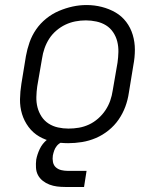

<svg xmlns="http://www.w3.org/2000/svg" viewBox="-20 -561 640 763"><path d="M251 8Q220 8 190.5 2Q161 -4 136 -18.5Q111 -33 93.5 -56.5Q76 -80 67.5 -108Q59 -136 59.5 -166.5Q60 -197 65 -228L83 -338Q88 -366 97.5 -393Q107 -420 123.5 -444Q140 -468 163.5 -487Q187 -506 214 -517.5Q241 -529 268.5 -535Q296 -541 324 -541Q355 -541 384.5 -533.5Q414 -526 439 -511.5Q464 -497 481.5 -474Q499 -451 507.5 -422.5Q516 -394 516 -363.5Q516 -333 510 -302L492 -192Q488 -164 478 -137Q468 -110 451.5 -86Q435 -62 411.5 -43Q388 -24 361 -12.5Q334 -1 306 3.5Q278 8 251 8ZM252 -50Q273 -50 293.5 -53.5Q314 -57 333.5 -66Q353 -75 370 -90Q387 -105 399 -123Q411 -141 418 -161Q425 -181 428 -202L447 -312Q450 -333 450.5 -354.5Q451 -376 446 -396Q441 -416 429.5 -433Q418 -450 401 -460.5Q384 -471 363 -475.5Q342 -480 321 -480Q300 -480 279.5 -476Q259 -472 240 -463Q221 -454 204 -439.5Q187 -425 175.5 -407Q164 -389 157 -369Q150 -349 147 -328L128 -218Q125 -197 124.5 -175.5Q124 -154 129 -134.5Q134 -115 145 -98Q156 -81 173 -70Q190 -59 210.5 -54.5Q231 -50 252 -50ZM239 182Q222 182 206.5 180Q191 178 176.5 172.5Q162 167 150 157.5Q138 148 131 135Q124 122 123 105.5Q122 89 124 73Q128 52 138 31Q148 10 166 -5Q184 -20 206 -26Q228 -32 249 -32L244 0Q234 0 223.5 5Q213 10 206 18.5Q199 27 195.5 37Q192 47 190 57Q188 70 190.5 83Q193 96 202 104Q211 112 223.5 115Q236 118 249 118H324L314 182Z"/></svg>

Font: Iosevka Curly Light Extended
Style: Italic
Weight: 300
Width: 7
Italic angle: -9°
Monospace: yes
Designer: Belleve Invis
Foundry: Belleve Invis
Version: Version 11.1.0; ttfautohint (v1.8.3)